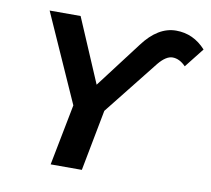

<svg xmlns="http://www.w3.org/2000/svg" viewBox="-78 -786 959 873"><g transform="rotate(10 402.0 -349.0)"><path d="M408 -282 354 0H210L265 -282L84 -688H227L353 -393L514 -605Q583 -698 667 -698Q747 -698 804 -635L733 -545Q704 -575 672 -575Q642 -575 608 -534Z"/></g></svg>

Font: Libra Sans
Style: Bold Italic
Weight: 700
Italic angle: -12°
Foundry: Context Ltd
Version: Version 1.002